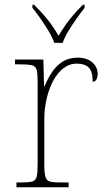

<svg xmlns="http://www.w3.org/2000/svg" viewBox="-20 -786 445 806"><path d="M49 0V-20H71Q101 -20 115.5 -24Q130 -28 134 -44.5Q138 -61 138 -98V-442Q138 -477 134 -492.5Q130 -508 114 -512Q98 -516 61 -516H43V-536H162L165 -424H167Q179 -453 196.5 -480.5Q214 -508 241 -526Q268 -544 306 -544Q344 -544 367 -524.5Q390 -505 390 -476Q390 -463 385 -453Q380 -443 369 -443Q369 -487 352 -503Q335 -519 301 -519Q272 -519 247 -500Q222 -481 204 -448Q186 -415 176 -372.5Q166 -330 166 -284V-98Q166 -61 170.5 -44.5Q175 -28 189 -24Q203 -20 233 -20H268V0ZM208 -606Q200 -629 184 -655.5Q168 -682 150 -708Q132 -734 116 -753V-766H123Q148 -741 165.5 -721Q183 -701 197 -681Q211 -661 226 -636Q241 -661 255 -681Q269 -701 286 -721Q303 -741 328 -766H335V-753Q320 -734 301.5 -708Q283 -682 267 -655.5Q251 -629 243 -606Z"/></svg>

Font: Noto Serif Gujarati Thin
Style: Regular
Weight: 250
Version: Version 2.102